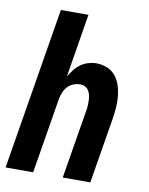

<svg xmlns="http://www.w3.org/2000/svg" viewBox="-83 -796 666 857"><g transform="rotate(10 250.0 -367.5)"><path d="M2 0 123 -735H248L201 -448Q211 -464 223 -479.5Q235 -495 250.5 -506Q266 -517 284.5 -522.5Q303 -528 321 -528Q347 -528 370 -518.5Q393 -509 408 -490.5Q423 -472 430.5 -448.5Q438 -425 440.5 -399.5Q443 -374 441 -348Q439 -322 435 -297L386 0H261L313 -314Q315 -325 315.5 -337Q316 -349 315.5 -360.5Q315 -372 312.5 -383Q310 -394 304 -403.5Q298 -413 288 -418Q278 -423 266 -423Q251 -423 235.5 -417Q220 -411 209 -399Q198 -387 192 -372Q186 -357 183 -341L127 0Z"/></g></svg>

Font: Iosevka Term Curly Extrabold
Style: Italic
Weight: 800
Italic angle: -9°
Designer: Belleve Invis
Foundry: Belleve Invis
Version: Version 32.3.0